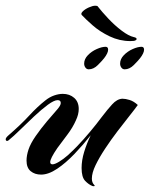

<svg xmlns="http://www.w3.org/2000/svg" viewBox="-25 -613 525 673"><path d="M299 39Q286 34 273.5 21Q261 8 261 -24Q261 -51 270 -80.5Q279 -110 293 -139Q267 -106 236.5 -74Q206 -42 175.5 -21.5Q145 -1 119 -1Q97 -1 82.5 -13Q68 -25 68 -50Q68 -68 75 -89Q82 -110 100 -136Q118 -162 139.5 -187.5Q161 -213 177 -231Q188 -244 188 -252Q188 -262 177 -262Q165 -262 143 -246Q120 -229 94 -204.5Q68 -180 45 -157.5Q22 -135 6 -122Q3 -119 0 -119Q-5 -119 -5 -125Q-5 -130 4 -138Q48 -176 77 -207.5Q106 -239 134 -261Q149 -273 165 -278.5Q181 -284 195 -284Q219 -284 235 -270Q251 -256 251 -231Q251 -212 241 -191Q230 -166 211.5 -141.5Q193 -117 176 -94Q163 -75 157 -63Q151 -51 151 -45Q151 -37 159 -37Q167 -37 182 -46Q197 -55 213 -69Q224 -79 232.5 -87.5Q241 -96 245 -100Q268 -124 291 -151.5Q314 -179 331 -202Q344 -219 351.5 -228Q359 -237 368 -247Q385 -266 404 -267Q415 -267 429.5 -262.5Q444 -258 458 -245Q448 -231 428.5 -206.5Q409 -182 386.5 -152.5Q364 -123 343.5 -92Q323 -61 310 -34Q297 -7 297 13Q297 27 305 35Q309 39 305 39.5Q301 40 299 39ZM412 -370Q405 -370 400.5 -376Q396 -382 396 -390Q396 -406 409 -419.5Q422 -433 440 -441Q458 -449 471 -449Q480 -449 480 -439Q480 -427 466 -409Q459 -400 444 -385Q429 -370 412 -370ZM286 -370Q279 -370 274.5 -376Q270 -382 270 -390Q270 -406 283 -419.5Q296 -433 314 -441Q332 -449 345 -449Q354 -449 354 -439Q354 -427 340 -409Q333 -400 318 -385Q303 -370 286 -370ZM432 -469Q394 -469 359.5 -485.5Q325 -502 300 -524Q275 -546 262 -560Q257 -565 265 -573Q273 -581 286.5 -587Q300 -593 309 -593Q317 -593 318 -590Q332 -572 354.5 -548Q377 -524 401.5 -505.5Q426 -487 444 -483Q454 -481 454 -476Q454 -474 450 -471.5Q446 -469 432 -469Z"/></svg>

Font: Arizonia
Style: Regular
Weight: 400
Designer: Robert E. Leuschke
Foundry: Robert E. Leuschke
Version: Version 1.010; ttfautohint (v1.8.4.7-5d5b)